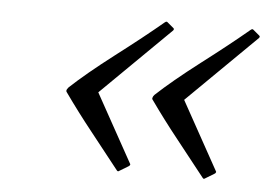

<svg xmlns="http://www.w3.org/2000/svg" viewBox="-36 -529 626 446"><g transform="rotate(5 277.0 -306.0)"><path d="M319.3 -300.8Q317.4 -302.7 318.4 -305.7Q318.8 -308.6 322.3 -312.5Q359.9 -347.7 422.9 -396Q486.3 -444.3 531.7 -482.4Q534.2 -484.4 535.6 -484.4Q537.1 -484.4 538.1 -483.4L553.2 -470.7Q554.2 -469.7 554.2 -468.8Q554.2 -466.8 552.7 -465.3L392.1 -307.1L480.5 -147.5Q481 -146.5 480.5 -146Q480 -143.6 477.1 -142.1L456.1 -129.4Q455.1 -128.4 453.6 -128.4Q452.1 -128.4 450.7 -130.4Q418.5 -171.4 384.3 -214.4Q350.1 -257.3 319.3 -300.8ZM119.1 -300.8Q117.7 -302.2 117.7 -304.2Q117.7 -307.6 122.1 -312.5Q159.7 -347.7 222.7 -396Q286.1 -444.3 331.5 -482.4Q334 -484.4 335.4 -484.4Q336.9 -484.4 337.9 -483.4L353 -470.7Q354 -469.7 354 -468.8Q354 -466.8 352.5 -465.3L191.9 -307.1L280.3 -147.5Q280.8 -146.5 280.3 -146Q279.8 -143.6 276.9 -142.1L255.9 -129.4Q254.9 -128.4 253.4 -128.4Q252 -128.4 250.5 -130.4Q218.3 -171.4 184.1 -214.4Q149.9 -257.3 119.1 -300.8Z"/></g></svg>

Font: Caudex
Style: Italic
Weight: 400
Italic angle: -13°
Version: Version 1.04